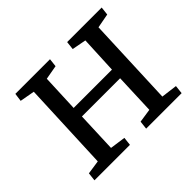

<svg xmlns="http://www.w3.org/2000/svg" viewBox="-152 -924 1148 1148"><g transform="rotate(-45 422.0 -350.0)"><path d="M599 -323H276L266 -67L365 -53L359 0H59L65 -53L153 -66L177 -631L83 -648L90 -700H383L377 -647L287 -631L277 -394H601L612 -630L522 -647L528 -700H820L814 -647L723 -630L700 -67L802 -54L796 0H496L502 -53L589 -66Z"/></g></svg>

Font: Literata 7pt Medium
Style: Italic
Weight: 500
Italic angle: -2°
Designer: Latin by Veronika Burian and Jose Scaglione. Greek by Irene Vlachou. Cyrillic by Vera Evstafieva
Foundry: TypeTogether
Version: Version 3.002